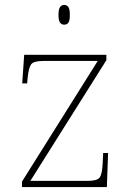

<svg xmlns="http://www.w3.org/2000/svg" viewBox="-20 -758 529 778"><path d="M69 0V-22L376 -511H155Q116 -511 106 -497Q96 -483 92 -442L90 -420H70L78 -536H411V-514L103 -25H335Q374 -25 384 -39Q394 -53 396 -95L398 -138H418L413 0ZM240 -658Q230 -658 223.5 -666Q217 -674 217 -698Q217 -721 223.5 -729.5Q230 -738 240 -738Q251 -738 257 -729.5Q263 -721 263 -698Q263 -674 257 -666Q251 -658 240 -658Z"/></svg>

Font: Noto Serif Bengali Thin
Style: Regular
Weight: 250
Version: Version 2.003